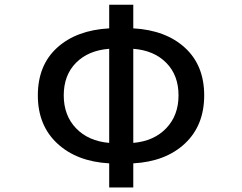

<svg xmlns="http://www.w3.org/2000/svg" viewBox="-20 -781 1040 825"><path d="M552.7 -571.3V-167Q641.6 -174.8 694.3 -230Q747.1 -285.2 747.1 -371.1Q747.1 -458 694.3 -511.2Q641.6 -564.5 552.7 -571.3ZM449.2 -167V-571.3Q359.4 -564.5 306.6 -511.2Q253.9 -458 253.9 -371.1Q253.9 -285.2 306.6 -230Q359.4 -174.8 449.2 -167ZM552.7 -760.7V-659.2Q692.4 -651.4 774.9 -575.7Q857.4 -500 857.4 -371.1Q857.4 -242.2 774.9 -164.6Q692.4 -86.9 552.7 -79.1V24.4H449.2V-79.1Q309.6 -86.9 226.1 -164.6Q142.6 -242.2 142.6 -371.1Q142.6 -501 225.6 -576.2Q308.6 -651.4 449.2 -659.2V-760.7Z"/></svg>

Font: Gen Shin Gothic Monospace Medium
Style: Regular
Weight: 500
Designer: [Source Han Sans]
Ryoko NISHIZUKA  (kana & ideographs); Paul D. Hunt (Latin, Greek & Cyrillic); Wenlong ZHANG  (bopomofo
Version: Version 1.002.20150607